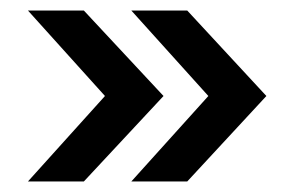

<svg xmlns="http://www.w3.org/2000/svg" viewBox="-20 -435 554 364"><path d="M139 -91H33L179 -253L33 -415H139L290 -253ZM485 -253 335 -91H229L375 -253L229 -415H335Z"/></svg>

Font: Hind Kochi Medium
Style: Regular
Weight: 500
Designer: Dhruvi Tolia
Foundry: Indian Type Foundry
Version: Version 0.702;PS 1.0;hotconv 1.0.81;makeotf.lib2.5.63406